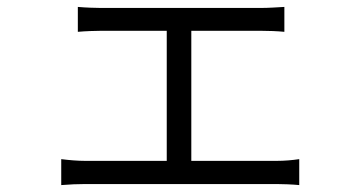

<svg xmlns="http://www.w3.org/2000/svg" viewBox="-20 -532 1040 555"><path d="M157 -72V3C181 1 205 0 226 0H780C795 0 825 1 845 3V-72C825 -69 803 -67 780 -67H533V-443H733C756 -443 782 -442 802 -440V-512C783 -511 758 -509 733 -509H272C257 -509 227 -510 205 -512V-440C226 -442 258 -443 273 -443H462V-67H226C205 -67 180 -69 157 -72Z"/></svg>

Font: Noto Sans JP DemiLight
Style: Regular
Weight: 350
Designer: Ryoko NISHIZUKA 西塚涼子 (kana, bopomofo & ideographs); Paul D. Hunt (Latin, Greek & Cyrillic); Sandoll Communications 산돌커뮤니
Foundry: Adobe
Version: Version 2.004;hotconv 1.0.118;makeotfexe 2.5.65603